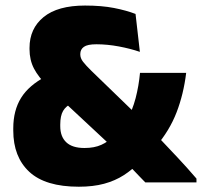

<svg xmlns="http://www.w3.org/2000/svg" viewBox="-20 -674 746 709"><path d="M516.5 -0.5Q506.5 -10.5 493.5 -24.2Q480.5 -38 466.5 -52.5Q452.5 -67 440 -80.2Q427.5 -93.5 419 -102.5L393.5 -132.5L187.5 -324.5L157 -355Q122 -389 105.5 -420.8Q89 -452.5 89 -492.5V-497Q89 -568.5 141 -611Q193 -653.5 294 -653.5Q355.5 -653.5 401.2 -644.5Q447 -635.5 480.5 -622.5L496.5 -482.5Q461.5 -494.5 418.8 -502.5Q376 -510.5 336 -510.5Q303 -510.5 289.8 -501Q276.5 -491.5 276.5 -474.5V-473Q276.5 -459 286.8 -445.8Q297 -432.5 317.5 -412.5L491 -244.5L533 -200.5Q552 -181 569.2 -162.8Q586.5 -144.5 603 -127Q619.5 -109.5 636.2 -91.8Q653 -74 670 -55Q687 -36 705.5 -14.5V-0.5ZM271 15.5Q147.5 15.5 88.2 -39.5Q29 -94.5 29 -192V-200Q29 -266 57.8 -312.5Q86.5 -359 150.5 -392.5L247 -293.5Q223.5 -282.5 213 -264.5Q202.5 -246.5 202.5 -214V-208Q202.5 -169.5 224.8 -148.5Q247 -127.5 292 -127.5Q328.5 -127.5 354.2 -139.2Q380 -151 398.5 -170L447 -226.5Q469 -266.5 480.8 -311.5Q492.5 -356.5 497 -405H667.5Q658 -326.5 632 -259Q606 -191.5 555 -132L496.5 -76.5Q469.5 -48 437.2 -27.2Q405 -6.5 364.5 4.5Q324 15.5 271 15.5Z"/></svg>

Font: Anek Gujarati Medium ExtraBold
Style: Regular
Weight: 800
Version: Version 1.003